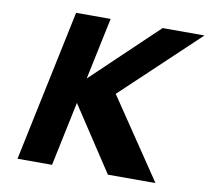

<svg xmlns="http://www.w3.org/2000/svg" viewBox="-78 -789 955 875"><g transform="rotate(10 399.5 -351.5)"><path d="M695.9 -0.9 447 -369.8 799.1 -702.1H605.3L304.5 -415.7L364.8 -702.1H205L57.5 -0.9H217.3L279.9 -298.4L475.7 -0.9Z"/></g></svg>

Font: Hussar
Style: BdOblTwo
Weight: 700
Foundry: Cannot Into Space Fonts
Version: Version 2.00